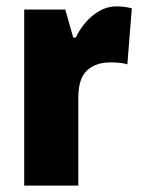

<svg xmlns="http://www.w3.org/2000/svg" viewBox="-20 -583 443 603"><path d="M345 -563Q369 -563 394 -557L380 -381Q370 -384 357.5 -385.5Q345 -387 326 -387Q281 -387 253.5 -362Q226 -337 226 -276V0H56V-553H185L210 -465H218Q229 -489 248 -511.5Q267 -534 292 -548.5Q317 -563 345 -563Z"/></svg>

Font: Noto Sans Tamil Condensed Black
Style: Regular
Weight: 900
Width: 3
Designer: Jelle Bosma - Monotype Design Team
Foundry: Monotype Imaging Inc.
Version: Version 2.004; ttfautohint (v1.8.4.7-5d5b)